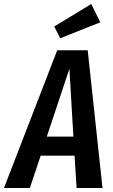

<svg xmlns="http://www.w3.org/2000/svg" viewBox="-59 -943 569 963"><path d="M443.8 -831.1 243.2 -751 212.9 -810.1 398.9 -922.9ZM325.2 0 314.9 -162.1H145L90.8 0H-39.1L228 -690.9H380.9L455.1 0ZM175.8 -257.8H309.1L289.1 -598.1Z"/></svg>

Font: Fira Sans Compressed Medium
Style: Italic
Weight: 500
Width: 3
Italic angle: -8°
Designer: Carrois Corporate & Edenspiekermann AG
Foundry: Carrois Corporate GbR & Edenspiekermann AG
Version: Version 4.203;PS 004.203;hotconv 1.0.88;makeotf.lib2.5.64775